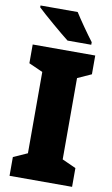

<svg xmlns="http://www.w3.org/2000/svg" viewBox="-101 -978 598 1028"><g transform="rotate(10 198.5 -463.5)"><path d="M28 0V-102L104 -136V-578L28 -612V-714H368V-612L293 -578V-136L368 -102V0ZM337 -781V-767H208Q177 -791 118.5 -841Q60 -891 33 -917V-927H235Q254 -897 284 -854Q314 -811 337 -781Z"/></g></svg>

Font: Noto Sans Display Black Narrow
Style: Regular
Weight: 900
Width: 4
Designer: Monotype Design team
Foundry: Monotype Imaging Inc.
Version: Version 1.000